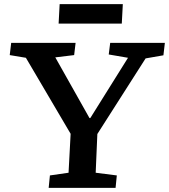

<svg xmlns="http://www.w3.org/2000/svg" viewBox="-20 -907 816 927"><path d="M412 -337H416L598 -628L505 -644L512 -700H776L769 -640L683 -625L450 -260L442 -73L544 -60L538 0H215L221 -60L311 -73L321 -261L105 -628L27 -641L34 -700H345L338 -641L247 -630ZM268 -887H573L568 -793H263Z"/></svg>

Font: Literata 7pt SemiBold
Style: Italic
Weight: 600
Italic angle: -2°
Designer: Latin by Veronika Burian and Jose Scaglione. Greek by Irene Vlachou. Cyrillic by Vera Evstafieva
Foundry: TypeTogether
Version: Version 3.002